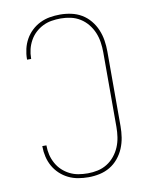

<svg xmlns="http://www.w3.org/2000/svg" viewBox="-85 -804 669 873"><g transform="rotate(-10 250.0 -367.5)"><path d="M253 8Q229 8 205.5 4Q182 0 160.5 -10.5Q139 -21 121.5 -37.5Q104 -54 92.5 -74.5Q81 -95 75.5 -118.5Q70 -142 70 -165V-168H89V-166Q89 -144 94 -123.5Q99 -103 109.5 -84Q120 -65 135.5 -50.5Q151 -36 170 -26.5Q189 -17 210 -13.5Q231 -10 253 -10Q276 -10 299 -15Q322 -20 342 -32.5Q362 -45 377 -63.5Q392 -82 401 -103.5Q410 -125 413.5 -148.5Q417 -172 417 -195V-540Q417 -563 413.5 -586.5Q410 -610 401 -631.5Q392 -653 377 -671.5Q362 -690 342 -702.5Q322 -715 299 -720Q276 -725 253 -725Q231 -725 210 -721.5Q189 -718 170 -708.5Q151 -699 135.5 -684.5Q120 -670 109.5 -651Q99 -632 94 -611.5Q89 -591 89 -569V-567H70V-570Q70 -593 75.5 -616.5Q81 -640 92.5 -660.5Q104 -681 121.5 -697.5Q139 -714 160.5 -724.5Q182 -735 205.5 -739Q229 -743 253 -743Q279 -743 304.5 -737.5Q330 -732 352 -719Q374 -706 391 -685.5Q408 -665 418 -641Q428 -617 432 -591.5Q436 -566 436 -540V-195Q436 -169 432 -143.5Q428 -118 418 -94Q408 -70 391 -49.5Q374 -29 352 -16Q330 -3 304.5 2.5Q279 8 253 8Z"/></g></svg>

Font: Iosevka SS18 Thin
Style: Regular
Weight: 100
Monospace: yes
Designer: Belleve Invis
Foundry: Belleve Invis
Version: Version 25.1.1; ttfautohint (v1.8.4)